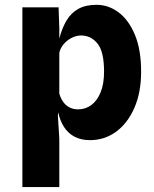

<svg xmlns="http://www.w3.org/2000/svg" viewBox="-20 -576 640 798"><path d="M73 201.5V-545.5H223.5L226.5 -459V-144L220.5 -96.5L226.5 0.5V201.5ZM381.5 -556Q431 -556 473 -524.5Q515 -493 540.8 -431.2Q566.5 -369.5 566.5 -278.5Q566.5 -191 538.2 -127Q510 -63 462 -28.2Q414 6.5 354 6.5Q317.5 6.5 290.5 -7.5Q263.5 -21.5 246.2 -48Q229 -74.5 221.5 -111.5L204 -157.5L226.5 -187Q232 -167.5 242.5 -152.8Q253 -138 268.5 -129.8Q284 -121.5 304.5 -121.5Q335.5 -121.5 359.8 -139.5Q384 -157.5 398.2 -192.5Q412.5 -227.5 412.5 -278Q412.5 -361.5 385.2 -395Q358 -428.5 317 -428.5Q297 -428.5 277.5 -418.5Q258 -408.5 244.2 -392Q230.5 -375.5 226.5 -356.5L221 -378.5L226.5 -415.5Q238 -460 256.8 -491.2Q275.5 -522.5 305.8 -539.2Q336 -556 381.5 -556Z"/></svg>

Font: Spline Sans Mono
Style: Bold
Weight: 700
Designer: Eben Sorkin, Mirko Velimirovic
Foundry: Sorkin Type
Version: Version 1.004